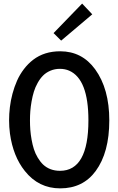

<svg xmlns="http://www.w3.org/2000/svg" viewBox="-20 -1040 662 1073"><path d="M495.6 -960 321.8 -813 279.3 -855 439 -1020ZM220.7 -120.6Q258.3 -85.4 315.4 -85.4Q474.1 -85.4 474.1 -367.7Q474.1 -597.7 366.7 -645Q343.3 -655.3 314.7 -655.3Q286.1 -655.3 262 -645Q237.8 -634.8 220.9 -617.9Q204.1 -601.1 190.7 -577.1Q177.2 -553.2 169.4 -527.8Q161.6 -502.4 156.5 -473.4Q151.4 -444.3 149.4 -418.9Q147.5 -393.6 147.5 -366.9Q147.5 -340.3 149.4 -314.5Q151.4 -288.6 156.5 -259.8Q161.6 -231 169.4 -206.5Q177.2 -182.1 190.7 -159.4Q204.1 -136.7 220.7 -120.6ZM35.6 -293.5Q30.8 -330.6 30.8 -367.2Q30.8 -403.8 35.2 -440.9Q39.6 -478 49.8 -516.4Q60.1 -554.7 75.2 -588.9Q90.3 -623 113.5 -653.6Q136.7 -684.1 165.5 -706.1Q227.5 -753.4 316.4 -753.4Q438.5 -753.4 511.7 -652.8Q590.8 -543.5 590.8 -367.2Q590.8 -187.5 514.6 -84Q443.4 12.7 316.4 12.7Q195.8 12.7 118.7 -84.5Q53.2 -166.5 35.6 -293.5Z"/></svg>

Font: News Cycle
Style: Bold
Weight: 700
Version: Version 0.5.1